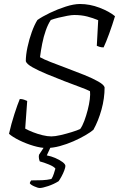

<svg xmlns="http://www.w3.org/2000/svg" viewBox="-20 -740 598 960"><path d="M212 0Q184 0 147 -11Q110 -22 76.5 -38.5Q43 -55 25 -71Q36 -120 52 -169.5Q68 -219 79 -245Q91 -245 100.5 -241.5Q110 -238 116 -235L106 -97Q122 -88 145 -79Q168 -70 192.5 -64Q217 -58 237 -58Q255 -58 283 -64.5Q311 -71 338.5 -79.5Q366 -88 381 -95Q392 -110 401.5 -135.5Q411 -161 418.5 -190Q426 -219 429 -244Q432 -269 430 -284Q415 -292 379.5 -305Q344 -318 300 -335Q256 -352 214 -369.5Q172 -387 142.5 -403.5Q113 -420 109 -434Q109 -465 117.5 -504.5Q126 -544 139 -580Q152 -616 167 -640Q191 -657 229.5 -675.5Q268 -694 308.5 -707Q349 -720 380 -720Q429 -720 477.5 -701.5Q526 -683 555 -659Q542 -616 526 -572Q510 -528 498 -503Q486 -503 477 -506Q468 -509 464 -511L471 -639Q445 -650 416 -657.5Q387 -665 351 -665Q338 -665 316.5 -661Q295 -657 272.5 -651.5Q250 -646 234 -640Q220 -619 209 -588Q198 -557 191 -521.5Q184 -486 180 -454Q197 -444 234 -429.5Q271 -415 315.5 -398.5Q360 -382 402 -365Q444 -348 472 -332Q500 -316 503 -303Q503 -248 487.5 -192Q472 -136 447 -91Q433 -79 406.5 -63.5Q380 -48 347 -33.5Q314 -19 279 -9.5Q244 0 212 0ZM179 200Q169 200 150.5 191.5Q132 183 129 176Q130 171 132 168Q134 165 136 162Q167 162 191 161Q215 160 237 155Q244 145 249 129Q254 113 257 103Q250 93 224.5 82.5Q199 72 179 67Q177 63 175 53.5Q173 44 175 34Q185 19 196 2Q207 -15 223 -37H248L214 37Q236 41 257.5 50.5Q279 60 293 70.5Q307 81 307 90Q307 97 301.5 112Q296 127 287.5 142.5Q279 158 273 166Q249 181 220.5 190.5Q192 200 179 200Z"/></svg>

Font: Texturina 72pt 72pt ExtraLight
Style: Italic
Weight: 200
Italic angle: -11°
Designer: Guillermo Torres Carreño
Foundry: Omnibus-Type
Version: Version 1.002; ttfautohint (v1.8.3)